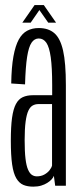

<svg xmlns="http://www.w3.org/2000/svg" viewBox="-20 -712 302 736"><path d="M107.5 3.5Q124.5 3.5 137.8 -0.5Q151 -4.5 161 -10.8Q171 -17 177.5 -24Q184 -31 186.5 -38L191.5 0H232.5V-385.5Q232.5 -471 221.8 -518.2Q211 -565.5 188.2 -585Q165.5 -604.5 128.5 -604.5Q103.5 -604.5 84.2 -594.2Q65 -584 52 -560.5Q39 -537 31.5 -495.8Q24 -454.5 23 -392L76 -388.5Q78 -456 84 -494.2Q90 -532.5 101 -548.5Q112 -564.5 128.5 -564.5Q146.5 -564.5 157.8 -548Q169 -531.5 174.5 -492.5Q180 -453.5 180 -385.5V-347H106Q83.5 -347 67.2 -339.5Q51 -332 41 -313.2Q31 -294.5 26.2 -260.5Q21.5 -226.5 21.5 -172.5Q21.5 -116.5 26.5 -81.8Q31.5 -47 42.5 -28.5Q53.5 -10 69.5 -3.2Q85.5 3.5 107.5 3.5ZM121 -36Q111 -36 102.5 -41.5Q94 -47 87.5 -61.8Q81 -76.5 77.8 -103.5Q74.5 -130.5 74.5 -175Q74.5 -218 78.2 -245.8Q82 -273.5 88.8 -287.8Q95.5 -302 105.2 -307.5Q115 -313 127 -313H179.5V-77.5Q177.5 -69 169.8 -59.2Q162 -49.5 149.8 -42.8Q137.5 -36 121 -36ZM65.5 -625H97.5L131 -673.5L165 -625H195L148 -692.5H112.5Z"/></svg>

Font: Anybody ExtraCondensed Light
Style: Regular
Weight: 300
Width: 2
Version: Version 1.113;gftools[0.9.25]